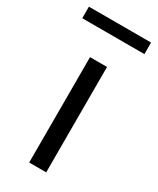

<svg xmlns="http://www.w3.org/2000/svg" viewBox="-206 -736 651 792"><g transform="rotate(30 119.0 -340.0)"><path d="M79 0H160V-502H79ZM-29 -625H267V-680H-29Z"/></g></svg>

Font: Poppy and Pepper
Style: Regular
Weight: 400
Designer: Thy Ha
Foundry: Thy Ha
Version: Version 0.001;Glyphs 3.2 (3227)